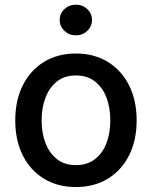

<svg xmlns="http://www.w3.org/2000/svg" viewBox="-20 -772 636 804"><path d="M297.9 11.2Q221.2 11.2 164.1 -23.7Q106.9 -58.6 75.4 -121.3Q43.9 -184.1 43.9 -267.6Q43.9 -351.6 75.4 -414.6Q106.9 -477.5 164.1 -512.7Q221.2 -547.9 297.9 -547.9Q374.5 -547.9 431.6 -512.7Q488.8 -477.5 520.5 -414.6Q552.2 -351.6 552.2 -267.6Q552.2 -184.1 520.5 -121.3Q488.8 -58.6 431.6 -23.7Q374.5 11.2 297.9 11.2ZM297.9 -80.6Q345.7 -80.6 377.9 -105.7Q410.2 -130.9 426 -173.1Q441.9 -215.3 441.9 -267.6Q441.9 -320.3 426 -362.8Q410.2 -405.3 377.9 -430.7Q345.7 -456.1 297.9 -456.1Q250 -456.1 218.3 -430.7Q186.5 -405.3 170.4 -362.8Q154.3 -320.3 154.3 -267.6Q154.3 -215.3 170.4 -173.1Q186.5 -130.9 218.3 -105.7Q250 -80.6 297.9 -80.6ZM297.4 -624Q269.5 -624 249.8 -642.8Q230 -661.6 230 -688.5Q230 -715.3 249.8 -733.9Q269.5 -752.4 297.4 -752.4Q325.7 -752.4 345.5 -733.9Q365.2 -715.3 365.2 -688.5Q365.2 -661.6 345.5 -642.8Q325.7 -624 297.4 -624Z"/></svg>

Font: V-Inter
Style: Medium-500
Weight: 500
Designer: Rasmus Andersson
Foundry: rsms
Version: Version 4.000;git-4146feb